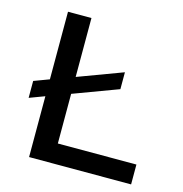

<svg xmlns="http://www.w3.org/2000/svg" viewBox="-103 -783 839 878"><g transform="rotate(15 317.0 -344.0)"><path d="M112 0V-288L40 -261V-341L112 -368V-688H223V-409L435 -488V-408L223 -329V-94H595V0Z"/></g></svg>

Font: Saira Expanded Medium
Style: Regular
Weight: 500
Width: 7
Designer: Hector Gatti with collaboration of the Omnibus-Type team
Foundry: Omnibus-Type
Version: Version 1.100; ttfautohint (v1.8.3)